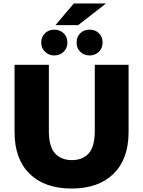

<svg xmlns="http://www.w3.org/2000/svg" viewBox="-20 -1074 826 1108"><path d="M393 14Q238 14 151 -71Q64 -156 64 -312V-700H262V-318Q262 -228 297.5 -189Q333 -150 395 -150Q457 -150 492 -189Q527 -228 527 -318V-700H722V-312Q722 -156 635 -71Q548 14 393 14ZM497 -754Q465 -754 443.5 -775Q422 -796 422 -828Q422 -862 443.5 -882.5Q465 -903 497 -903Q529 -903 550.5 -882.5Q572 -862 572 -828Q572 -796 550.5 -775Q529 -754 497 -754ZM293 -754Q262 -754 240 -775Q218 -796 218 -828Q218 -862 240 -882.5Q262 -903 293 -903Q325 -903 347 -882.5Q369 -862 369 -828Q369 -796 347 -775Q325 -754 293 -754ZM300 -929 406 -1054H592L431 -929Z"/></svg>

Font: Montserrat Thin ExtraBold
Style: Regular
Weight: 800
Version: Version 9.000